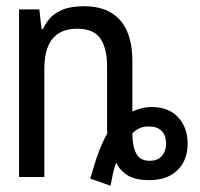

<svg xmlns="http://www.w3.org/2000/svg" viewBox="-20 -567 640 615"><path d="M269 5Q278 -26 286.5 -52.5Q295 -79 304.5 -101Q314 -123 324 -140Q323 -145 323 -154.5Q323 -164 323 -169V-355Q323 -412 301.5 -443.5Q280 -475 227 -475Q192 -475 168.5 -460.5Q145 -446 133.5 -417.5Q122 -389 122 -346V0H41V-537H106L113 -474H118Q125 -491 139 -507.5Q153 -524 179.5 -535.5Q206 -547 250 -547Q301 -547 335.5 -526.5Q370 -506 387 -467Q404 -428 404 -371V-210Q415 -215 430.5 -219.5Q446 -224 467 -224Q520 -224 550.5 -191.5Q581 -159 581 -106Q581 -54 548.5 -22Q516 10 458 10Q414 10 389.5 -5Q365 -20 352 -46Q346 -30 342 -12Q338 6 334 28ZM459 -52Q486 -52 499 -68Q512 -84 512 -106Q512 -134 497.5 -148Q483 -162 457 -162Q438 -162 425.5 -155.5Q413 -149 404 -140Q404 -100 416 -76Q428 -52 459 -52Z"/></svg>

Font: Noto Sans Mono
Style: Regular
Weight: 400
Designer: Monotype Design Team
Foundry: Monotype Imaging Inc.
Version: Version 2.014